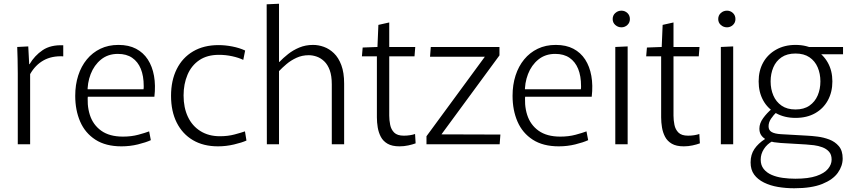

<svg xmlns="http://www.w3.org/2000/svg" viewBox="-20 -771 4548 1026"><path d="M75 0V-379Q75 -423 74 -456Q73 -489 72 -520L131 -523L136 -428H138Q165 -474 208 -503Q251 -532 318 -529V-470Q257 -473 213 -448.5Q169 -424 141 -375V0Z M629 11Q545 11 490 -24.5Q435 -60 408.5 -121Q382 -182 382 -259Q382 -318 398 -367.5Q414 -417 444 -453.5Q474 -490 516.5 -510.5Q559 -531 613 -531Q668 -531 707 -510.5Q746 -490 770 -453Q794 -416 803 -365.5Q812 -315 805 -254H420L451 -277Q443 -211 460 -157.5Q477 -104 521 -72.5Q565 -41 637 -41Q682 -41 719 -51Q756 -61 777 -69L786 -22Q760 -10 717.5 0.5Q675 11 629 11ZM421 -294H747Q748 -299 748 -304Q748 -309 748 -311Q748 -365 732.5 -403Q717 -441 686.5 -462Q656 -483 610 -483Q557 -483 520 -453Q483 -423 464.5 -375Q446 -327 448 -273Z M1145 11Q1067 11 1011 -22Q955 -55 924.5 -115.5Q894 -176 894 -259Q894 -341 924.5 -402Q955 -463 1012 -496.5Q1069 -530 1148 -530Q1184 -530 1222 -522.5Q1260 -515 1290 -501L1280 -451Q1255 -463 1220.5 -470.5Q1186 -478 1150 -478Q1087 -478 1045 -449.5Q1003 -421 982 -371.5Q961 -322 961 -261Q961 -196 984 -147Q1007 -98 1051 -70.5Q1095 -43 1155 -43Q1198 -43 1233.5 -52.5Q1269 -62 1289 -69L1297 -20Q1273 -9 1230.5 1Q1188 11 1145 11Z M1405 -748 1471 -751V-440H1473Q1493 -461 1519.5 -482Q1546 -503 1579.5 -517Q1613 -531 1653 -531Q1682 -531 1711 -520.5Q1740 -510 1764.5 -486.5Q1789 -463 1804 -423Q1819 -383 1819 -324V0H1753V-320Q1753 -366 1742 -396Q1731 -426 1712.5 -443.5Q1694 -461 1672.5 -468.5Q1651 -476 1630 -476Q1594 -476 1564 -462Q1534 -448 1511 -428.5Q1488 -409 1471 -391V0H1406Z M2115 11Q2075 11 2051 -3Q2027 -17 2015 -40Q2003 -63 1998.5 -90Q1994 -117 1994 -144V-470H1914L1918 -517L1997 -520L2002 -638L2060 -651V-520H2199L2195 -470H2060V-153Q2060 -129 2065 -104Q2070 -79 2086.5 -62.5Q2103 -46 2138 -46Q2155 -46 2171 -48.5Q2187 -51 2198 -55L2201 -5Q2185 1 2162 6Q2139 11 2115 11Z M2259 -43 2571 -468H2278L2282 -520H2649V-475L2339 -53L2654 -52L2650 0H2259Z M2966 11Q2882 11 2827 -24.5Q2772 -60 2745.5 -121Q2719 -182 2719 -259Q2719 -318 2735 -367.5Q2751 -417 2781 -453.5Q2811 -490 2853.5 -510.5Q2896 -531 2950 -531Q3005 -531 3044 -510.5Q3083 -490 3107 -453Q3131 -416 3140 -365.5Q3149 -315 3142 -254H2757L2788 -277Q2780 -211 2797 -157.5Q2814 -104 2858 -72.5Q2902 -41 2974 -41Q3019 -41 3056 -51Q3093 -61 3114 -69L3123 -22Q3097 -10 3054.5 0.5Q3012 11 2966 11ZM2758 -294H3084Q3085 -299 3085 -304Q3085 -309 3085 -311Q3085 -365 3069.5 -403Q3054 -441 3023.5 -462Q2993 -483 2947 -483Q2894 -483 2857 -453Q2820 -423 2801.5 -375Q2783 -327 2785 -273Z M3268 -520 3334 -523V0H3268ZM3301 -625Q3282 -625 3268 -637.5Q3254 -650 3254 -669Q3254 -689 3268 -701.5Q3282 -714 3301 -714Q3319 -714 3332.5 -701.5Q3346 -689 3346 -669Q3346 -650 3332.5 -637.5Q3319 -625 3301 -625Z M3634 11Q3594 11 3570 -3Q3546 -17 3534 -40Q3522 -63 3517.5 -90Q3513 -117 3513 -144V-470H3433L3437 -517L3516 -520L3521 -638L3579 -651V-520H3718L3714 -470H3579V-153Q3579 -129 3584 -104Q3589 -79 3605.5 -62.5Q3622 -46 3657 -46Q3674 -46 3690 -48.5Q3706 -51 3717 -55L3720 -5Q3704 1 3681 6Q3658 11 3634 11Z M3832 -520 3898 -523V0H3832ZM3865 -625Q3846 -625 3832 -637.5Q3818 -650 3818 -669Q3818 -689 3832 -701.5Q3846 -714 3865 -714Q3883 -714 3896.5 -701.5Q3910 -689 3910 -669Q3910 -650 3896.5 -637.5Q3883 -625 3865 -625Z M4231 -141Q4172 -141 4127 -166Q4082 -191 4058 -235Q4034 -279 4034 -336Q4034 -393 4058 -436.5Q4082 -480 4127 -505.5Q4172 -531 4231 -531Q4291 -531 4335 -505.5Q4379 -480 4403.5 -436.5Q4428 -393 4428 -336Q4428 -279 4404 -235Q4380 -191 4336 -166Q4292 -141 4231 -141ZM4231 -186Q4276 -186 4305.5 -206.5Q4335 -227 4349.5 -261Q4364 -295 4364 -336Q4364 -377 4349.5 -411Q4335 -445 4305.5 -465Q4276 -485 4231 -485Q4186 -485 4156.5 -465Q4127 -445 4112.5 -411Q4098 -377 4098 -336Q4098 -295 4112.5 -261Q4127 -227 4156.5 -206.5Q4186 -186 4231 -186ZM4224 235Q4179 235 4137.5 228Q4096 221 4062.5 204.5Q4029 188 4010 162Q3991 136 3991 97Q3991 55 4011.5 25Q4032 -5 4068 -28V-29Q4053 -39 4045.5 -52Q4038 -65 4038 -84Q4038 -112 4058 -139.5Q4078 -167 4104 -189L4133 -175Q4113 -156 4100 -136.5Q4087 -117 4087 -96Q4087 -75 4103.5 -65.5Q4120 -56 4153 -54L4294 -46Q4317 -45 4349 -41Q4381 -37 4411.5 -25.5Q4442 -14 4462.5 10Q4483 34 4483 76Q4483 116 4457 152.5Q4431 189 4374 212Q4317 235 4224 235ZM4230 184Q4300 184 4342.5 169.5Q4385 155 4404.5 131.5Q4424 108 4424 82Q4424 55 4410 39.5Q4396 24 4374.5 16Q4353 8 4329.5 5Q4306 2 4287 1L4152 -7Q4128 -9 4116 -11Q4104 -13 4095 -18L4107 -16Q4079 -1 4062 25.5Q4045 52 4045 82Q4045 112 4061 132Q4077 152 4103.5 163.5Q4130 175 4163 179.5Q4196 184 4230 184ZM4290 -520H4485V-481H4352Z"/></svg>

Font: Murecho Thin Light
Style: Regular
Weight: 300
Version: Version 1.010